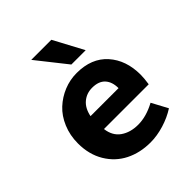

<svg xmlns="http://www.w3.org/2000/svg" viewBox="-207 -871 1013 1013"><g transform="rotate(-45 300.0 -364.5)"><path d="M325.2 -574.2 192.9 -741.2H342.8L432.1 -574.2ZM330.1 12.2Q252.4 12.2 190.7 -18.8Q128.9 -49.8 92 -111.3Q55.2 -172.9 55.2 -254.9Q55.2 -315.4 76.9 -366.9Q98.6 -418.5 134.8 -451.9Q170.9 -485.4 217 -504.2Q263.2 -522.9 313 -522.9Q423.8 -522.9 484.9 -454.6Q545.9 -386.2 545.9 -277.8Q545.9 -251.5 540 -211.9H206.1Q212.9 -155.8 252.4 -127.9Q292 -100.1 350.1 -100.1Q411.6 -100.1 478 -136.2L525.9 -46.9Q483.4 -19.5 431.2 -3.7Q378.9 12.2 330.1 12.2ZM204.1 -310.1H413.1Q413.1 -356.9 388.9 -383.5Q364.7 -410.2 315.9 -410.2Q274.4 -410.2 244.1 -384.8Q213.9 -359.4 204.1 -310.1Z"/></g></svg>

Font: Office Code Pro D Bold
Style: Regular
Weight: 700
Designer: Nathan Rutzky & Paul D. Hunt
Foundry: Adobe Systems Incorporated
Version: Version 1.004;PS 001.004;hotconv 1.0.70;makeotf.lib2.5.58329